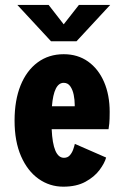

<svg xmlns="http://www.w3.org/2000/svg" viewBox="-20 -726 490 758"><path d="M230 11Q176 11 132.2 -20Q88.5 -51 63 -109.5Q37.5 -168 37.5 -250Q37.5 -330 61.2 -388.8Q85 -447.5 128.8 -479.8Q172.5 -512 231.5 -512Q287 -512 327.8 -483Q368.5 -454 390.8 -402.5Q413 -351 413 -284Q413 -254 411.5 -238.5Q410 -223 408.5 -216H184Q189 -103 232.5 -103Q247 -103 255.8 -113Q264.5 -123 269 -136Q273.5 -149 275.5 -158L399 -104Q393 -82 373 -55Q353 -28 317.5 -8.5Q282 11 230 11ZM231.5 -399Q192.5 -399 185 -306.5H275V-312.5Q275 -331.5 271 -351.5Q267 -371.5 257.5 -385.2Q248 -399 231.5 -399ZM48.5 -706.5H172L231.5 -630L291.5 -706.5H415L282 -563H181.5Z"/></svg>

Font: Trispace Condensed
Style: Bold
Weight: 700
Width: 3
Designer: Tyler Finck
Foundry: Etcetera Type Company
Version: Version 1.210; ttfautohint (v1.8.3)